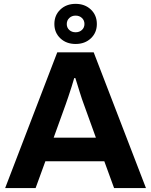

<svg xmlns="http://www.w3.org/2000/svg" viewBox="-20 -951 764 971"><path d="M6.1 0 269.6 -686.4H453.8L718.1 0H556.9L507.6 -135.3H209.4L160.1 0ZM251.5 -254.9H464.9L403.7 -424.4Q399.7 -434.8 394.3 -450.6Q389 -466.5 383.2 -485.1Q377.4 -503.7 371.6 -522.6Q365.8 -541.5 361 -556.3H355.4Q349.8 -536.7 341.8 -511.3Q333.7 -486 325.9 -462.7Q318.1 -439.3 312.7 -424.4ZM362.4 -728.6Q315.5 -728.6 285.3 -757.1Q255 -785.7 255 -829.5Q255 -874.2 285.3 -902.8Q315.5 -931.5 362.4 -931.5Q409.3 -931.5 439.5 -902.8Q469.8 -874.2 469.8 -829.5Q469.8 -785.7 439.5 -757.1Q409.3 -728.6 362.4 -728.6ZM362.4 -787.8Q381.7 -787.8 394.4 -799.6Q407.1 -811.4 407.1 -829.7Q407.1 -848.1 394.4 -860Q381.7 -872 362.4 -872Q343 -872 330.4 -859.9Q317.7 -847.9 317.7 -829.3Q317.7 -811 330.4 -799.4Q343 -787.8 362.4 -787.8Z"/></svg>

Font: Archivo SemiBold
Style: Regular
Weight: 600
Designer: Hector Gatti
Foundry: Omnibus-Type
Version: Version 2.001